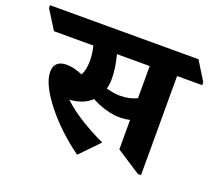

<svg xmlns="http://www.w3.org/2000/svg" viewBox="-179 -776 1063 948"><g transform="rotate(20 352.5 -302.0)"><path d="M310 22Q258 -15 210 -60Q162 -105 125 -151.5Q88 -198 66.5 -240.5Q45 -283 45 -317Q45 -378 111 -378Q129 -378 150 -373Q171 -368 195 -358Q204 -375 207.5 -395Q211 -415 211 -435Q211 -472 201 -512H-6L-68 -611V-626H712L773 -527V-512H641V9H625L497 -74V-229Q473 -223 443 -223Q407 -223 367 -235Q327 -247 295 -265Q258 -230 199 -222Q189 -220 181 -220Q227 -177 287 -140.5Q347 -104 406 -77ZM343 -389Q343 -360 336 -335Q352 -331 370.5 -327.5Q389 -324 408 -324Q458 -324 497 -343V-512H325Q333 -481 338 -450Q343 -419 343 -389Z"/></g></svg>

Font: Noto Serif Devanagari ExtraBold
Style: Regular
Weight: 800
Designer: Universal Thirst, Indian Type Foundry and the Monotype Design Team
Foundry: Monotype Imaging Inc.
Version: Version 2.004; ttfautohint (v1.8.4.7-5d5b)